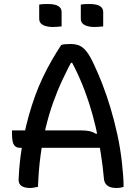

<svg xmlns="http://www.w3.org/2000/svg" viewBox="-20 -930 690 960"><path d="M40 -278H385Q412 -278 429 -274Q446 -270 460 -261L498 -269V-191H79Q64 -191 55 -199.5Q46 -208 43 -224Q40 -240 40 -262ZM170 4Q160 6 150 8Q140 10 129 10Q114 10 101 6Q88 2 80.5 -7Q73 -16 73 -31Q75 -88 82 -143Q89 -198 99.5 -250Q110 -302 124 -352Q138 -402 155 -449Q172 -496 193 -540.5Q214 -585 237.5 -626Q261 -667 286 -705Q295 -708 306 -709Q317 -710 332 -710Q358 -710 377 -702Q396 -694 413.5 -671.5Q431 -649 451 -605Q471 -563 492 -509Q513 -455 532 -392Q551 -329 566.5 -258.5Q582 -188 590 -114Q593 -85 595.5 -54Q598 -23 598 4Q590 7 581 8.5Q572 10 562 10Q543 10 530 5Q517 0 509.5 -9.5Q502 -19 500 -33Q494 -101 483.5 -166.5Q473 -232 458.5 -294.5Q444 -357 424.5 -417Q405 -477 380.5 -533.5Q356 -590 326 -643L370 -616H304L349 -643Q319 -588 293 -532.5Q267 -477 246 -418Q225 -359 209 -293.5Q193 -228 183 -154.5Q173 -81 170 4ZM176 -907Q186 -909 198 -909.5Q210 -910 220 -910Q239 -910 254 -906.5Q269 -903 278.5 -894Q288 -885 288 -869V-798Q278 -797 266 -796Q254 -795 243 -795Q226 -795 210.5 -799Q195 -803 185.5 -812Q176 -821 176 -837ZM384 -907Q394 -909 406 -909.5Q418 -910 428 -910Q447 -910 462 -906.5Q477 -903 486.5 -894Q496 -885 496 -869V-798Q486 -797 474 -796Q462 -795 451 -795Q434 -795 418.5 -799Q403 -803 393.5 -812Q384 -821 384 -837Z"/></svg>

Font: Recursive Casual
Style: Regular
Weight: 400
Version: Version 1.047